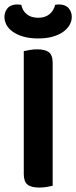

<svg xmlns="http://www.w3.org/2000/svg" viewBox="-30 -837 343 864"><path d="M147 7Q109 7 93 -7Q77 -21 77 -54V-607Q86 -609 103 -612Q120 -615 137 -615Q173 -615 190 -602Q207 -589 207 -554V-1Q198 1 181.5 4Q165 7 147 7ZM142 -757Q173 -757 192.5 -773Q212 -789 218 -815Q223 -816 226.5 -816.5Q230 -817 235 -817Q264 -817 278.5 -800.5Q293 -784 293 -761Q293 -742 283 -724.5Q273 -707 254 -693.5Q235 -680 207 -672Q179 -664 142 -664Q104 -664 76 -672Q48 -680 28.5 -693.5Q9 -707 -0.5 -724.5Q-10 -742 -10 -761Q-10 -784 4.5 -800.5Q19 -817 48 -817Q53 -817 57 -816.5Q61 -816 66 -815Q71 -789 90.5 -773Q110 -757 142 -757Z"/></svg>

Font: Baloo Bhai 2 SemiBold
Style: Regular
Weight: 600
Designer: Supriya Tembe, Noopur Datye and Ek Type
Foundry: Ek Type
Version: Version 1.640;PS 1.000;hotconv 16.6.51;makeotf.lib2.5.65220;